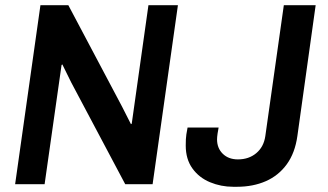

<svg xmlns="http://www.w3.org/2000/svg" viewBox="-20 -706 1259 736"><path d="M38 0 135 -686H242L448 -297L482 -230L485 -232L549 -686H662L565 0H460L253 -390L219 -459L216 -457L151 0ZM874 10Q827 10 785 -7.5Q743 -25 717.5 -60.5Q692 -96 692 -148Q692 -157 692.5 -172Q693 -187 699 -217H818Q816 -208 814 -194Q812 -180 812 -172Q812 -138 834 -116.5Q856 -95 892 -95Q934 -95 962.5 -119Q991 -143 997 -184L1068 -686H1190L1120 -185Q1111 -120 1079.5 -76.5Q1048 -33 999 -11.5Q950 10 888 10Z"/></svg>

Font: Chivo Medium
Style: Italic
Weight: 500
Italic angle: -8.05°
Designer: Hector Gatti
Foundry: Omnibus-Type
Version: Version 2.002